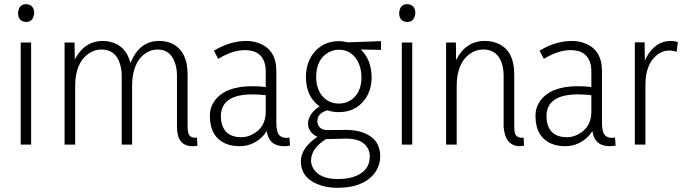

<svg xmlns="http://www.w3.org/2000/svg" viewBox="-20 -692 3265 919"><path d="M128.9 0V-488.3H79.1V0ZM143.6 -629.9Q143.6 -663.1 115.2 -670.9Q110.4 -671.9 104.5 -671.9Q75.2 -671.9 68.4 -642.6Q66.4 -635.7 66.4 -629.9Q66.4 -594.7 95.7 -587.9Q100.6 -586.9 104.5 -586.9Q134.8 -586.9 141.6 -617.2Q143.6 -624 143.6 -629.9Z M877.9 -335Q877.9 -451.2 798.8 -485.4Q772.5 -496.1 741.2 -496.1Q656.2 -496.1 613.3 -410.2Q608.4 -400.4 604.5 -390.6Q582 -475.6 505.9 -492.2Q489.3 -496.1 471.7 -496.1Q389.6 -496.1 344.7 -418.9Q340.8 -412.1 337.9 -406.2L336.9 -488.3H289.1V0H339.8V-280.3Q339.8 -390.6 404.3 -435.5Q432.6 -455.1 464.8 -455.1Q534.2 -455.1 554.7 -384.8Q562.5 -359.4 562.5 -329.1V0H612.3V-280.3Q612.3 -391.6 675.8 -436.5Q703.1 -455.1 734.4 -455.1Q796.9 -455.1 818.4 -388.7Q827.1 -362.3 827.1 -329.1V-85Q827.1 6.8 900.4 7.8Q912.1 7.8 924.8 5.9L922.9 -33.2Q887.7 -29.3 880.9 -56.6Q877.9 -69.3 877.9 -90.8Z M1338.9 7.8Q1353.5 7.8 1368.2 4.9L1365.2 -33.2Q1358.4 -32.2 1350.6 -32.2Q1312.5 -32.2 1305.7 -70.3Q1302.7 -85 1302.7 -104.5V-351.6Q1302.7 -453.1 1221.7 -484.4Q1192.4 -496.1 1158.2 -496.1Q1078.1 -495.1 1003.9 -449.2L1024.4 -410.2Q1092.8 -452.1 1153.3 -452.1Q1235.4 -452.1 1250 -377Q1252 -363.3 1252 -348.6V-275.4Q1223.6 -279.3 1186.5 -279.3Q1057.6 -279.3 1006.8 -209Q984.4 -176.8 984.4 -137.7Q984.4 -37.1 1061.5 -3.9Q1090.8 7.8 1126 7.8Q1195.3 7.8 1243.2 -45.9Q1250 -54.7 1256.8 -64.5Q1266.6 2 1327.1 6.8Q1333 7.8 1338.9 7.8ZM1135.7 -35.2Q1049.8 -35.2 1038.1 -116.2Q1037.1 -126 1037.1 -137.7Q1039.1 -239.3 1185.5 -240.2Q1223.6 -240.2 1252 -236.3V-157.2Q1252 -82 1188.5 -48.8Q1162.1 -35.2 1135.7 -35.2Z M1602.5 -196.3Q1544.9 -196.3 1512.7 -246.1Q1493.2 -279.3 1493.2 -322.3Q1493.2 -408.2 1552.7 -441.4Q1576.2 -454.1 1601.6 -454.1Q1659.2 -454.1 1690.4 -402.3Q1710 -368.2 1710 -322.3Q1710 -240.2 1651.4 -208Q1627.9 -196.3 1602.5 -196.3ZM1602.5 -495.1Q1523.4 -495.1 1477.5 -433.6Q1444.3 -387.7 1444.3 -322.3Q1445.3 -228.5 1509.8 -182.6Q1459 -151.4 1454.1 -103.5Q1454.1 -60.5 1495.1 -39.1Q1498 -38.1 1499 -37.1Q1420.9 15.6 1419.9 80.1Q1419.9 155.3 1497.1 188.5Q1540 207 1595.7 207Q1716.8 207 1771.5 138.7Q1799.8 101.6 1799.8 54.7Q1799.8 -24.4 1722.7 -55.7Q1685.5 -70.3 1635.7 -70.3L1547.9 -69.3Q1510.7 -69.3 1501 -98.6Q1499 -105.5 1499 -112.3Q1499 -147.5 1541 -162.1Q1544.9 -163.1 1546.9 -164.1Q1572.3 -155.3 1601.6 -155.3Q1680.7 -155.3 1725.6 -214.8Q1758.8 -259.8 1758.8 -322.3Q1757.8 -406.2 1707 -455.1L1803.7 -453.1V-495.1L1643.6 -489.3Q1623 -495.1 1602.5 -495.1ZM1597.7 165Q1509.8 165 1479.5 114.3Q1468.8 96.7 1468.8 75.2Q1469.7 17.6 1541 -26.4H1553.7L1632.8 -28.3Q1713.9 -30.3 1741.2 18.6Q1750 36.1 1750 55.7Q1750 129.9 1669.9 155.3Q1638.7 165 1597.7 165Z M1953.1 0V-488.3H1903.3V0ZM1967.8 -629.9Q1967.8 -663.1 1939.5 -670.9Q1934.6 -671.9 1928.7 -671.9Q1899.4 -671.9 1892.6 -642.6Q1890.6 -635.7 1890.6 -629.9Q1890.6 -594.7 1919.9 -587.9Q1924.8 -586.9 1928.7 -586.9Q1959 -586.9 1965.8 -617.2Q1967.8 -624 1967.8 -629.9Z M2486.3 -33.2Q2451.2 -29.3 2444.3 -56.6Q2441.4 -69.3 2441.4 -90.8V-335Q2441.4 -455.1 2356.4 -486.3Q2331.1 -496.1 2299.8 -496.1Q2208 -495.1 2163.1 -404.3L2162.1 -488.3H2115.2V0H2166V-279.3Q2166 -392.6 2232.4 -436.5Q2260.7 -455.1 2293 -455.1Q2365.2 -455.1 2384.8 -378.9Q2390.6 -355.5 2390.6 -328.1V-85Q2397.5 3.9 2463.9 7.8Q2476.6 7.8 2488.3 4.9Z M2897.5 7.8Q2912.1 7.8 2926.8 4.9L2923.8 -33.2Q2917 -32.2 2909.2 -32.2Q2871.1 -32.2 2864.3 -70.3Q2861.3 -85 2861.3 -104.5V-351.6Q2861.3 -453.1 2780.3 -484.4Q2751 -496.1 2716.8 -496.1Q2636.7 -495.1 2562.5 -449.2L2583 -410.2Q2651.4 -452.1 2711.9 -452.1Q2793.9 -452.1 2808.6 -377Q2810.5 -363.3 2810.5 -348.6V-275.4Q2782.2 -279.3 2745.1 -279.3Q2616.2 -279.3 2565.4 -209Q2543 -176.8 2543 -137.7Q2543 -37.1 2620.1 -3.9Q2649.4 7.8 2684.6 7.8Q2753.9 7.8 2801.8 -45.9Q2808.6 -54.7 2815.4 -64.5Q2825.2 2 2885.7 6.8Q2891.6 7.8 2897.5 7.8ZM2694.3 -35.2Q2608.4 -35.2 2596.7 -116.2Q2595.7 -126 2595.7 -137.7Q2597.7 -239.3 2744.1 -240.2Q2782.2 -240.2 2810.5 -236.3V-157.2Q2810.5 -82 2747.1 -48.8Q2720.7 -35.2 2694.3 -35.2Z M3069.3 0V-286.1Q3069.3 -382.8 3123 -427.7Q3150.4 -450.2 3183.6 -450.2Q3200.2 -450.2 3218.8 -444.3L3224.6 -491.2Q3205.1 -496.1 3191.4 -496.1Q3119.1 -496.1 3077.1 -422.9Q3071.3 -413.1 3066.4 -402.3L3065.4 -489.3H3018.6V0Z"/></svg>

Font: Yaldevi Colombo Light
Style: Regular
Weight: 300
Designer: Sol Matas, Denzil Rajitha, Kosala Senevirathne and Pathum Egodawatta
Foundry: Mooniak
Version: Version 1.020 ; ttfautohint (v1.6)